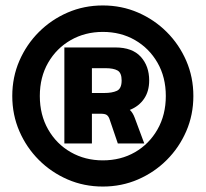

<svg xmlns="http://www.w3.org/2000/svg" viewBox="-20 -674 754 704"><path d="M357 10Q288 10 228 -16Q168 -42 122.5 -87.5Q77 -133 51 -193Q25 -253 25 -322Q25 -391 51 -451Q77 -511 122.5 -556.5Q168 -602 228 -628Q288 -654 357 -654Q426 -654 486 -628Q546 -602 591.5 -556.5Q637 -511 663 -451Q689 -391 689 -322Q689 -253 663 -193Q637 -133 591.5 -87.5Q546 -42 486 -16Q426 10 357 10ZM357 -86Q423 -86 475 -116Q527 -146 557.5 -199.5Q588 -253 588 -322Q588 -391 557.5 -444Q527 -497 475 -527Q423 -557 357 -557Q292 -557 239.5 -527Q187 -497 156.5 -444Q126 -391 126 -322Q126 -253 156.5 -199.5Q187 -146 239.5 -116Q292 -86 357 -86ZM216 -148V-500H403Q465 -500 496 -466Q527 -432 527 -379Q527 -339 508 -311.5Q489 -284 456 -271Q467 -261 474 -242L509 -148H412L381 -239Q377 -249 370.5 -253Q364 -257 349 -257H317V-148ZM317 -333H362Q391 -333 408.5 -341Q426 -349 426 -379Q426 -407 411 -415.5Q396 -424 367 -424H317Z"/></svg>

Font: Kanit
Style: Bold
Weight: 700
Designer: Katatrad Team
Foundry: CadsonDemak
Version: Version 2.000; ttfautohint (v1.8.3)